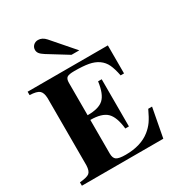

<svg xmlns="http://www.w3.org/2000/svg" viewBox="-209 -1038 1084 1171"><g transform="rotate(-30 333.5 -452.0)"><path d="M22.9 -638.2V-662.1H587.9V-464.8H564Q554.2 -515.1 539.8 -545.7Q525.4 -576.2 498 -595.5Q470.7 -614.7 432.1 -621.8Q393.6 -628.9 332 -628.9Q293.9 -628.9 281 -619.9Q268.1 -610.8 268.1 -583V-355Q346.7 -354.5 381.1 -386.2Q415.5 -418 426.8 -502H452.1V-169.9H426.8Q417.5 -255.4 382.8 -288.6Q348.1 -321.8 268.1 -321.8V-85Q268.1 -52.7 284.9 -41.3Q301.8 -29.8 349.1 -29.8Q457 -29.8 522 -82Q548.3 -103 566.7 -128.9Q585 -154.8 607.9 -204.1H634.8L596.2 0H22.9V-23.9Q75.2 -28.3 91.3 -41.7Q107.4 -55.2 108.9 -94.2V-567.9Q107.4 -606.9 89.8 -621.6Q72.3 -636.2 22.9 -638.2ZM421.9 -723.1H367.2L228 -809.1Q206.5 -822.8 197.8 -834.2Q189 -845.7 189 -859.9Q189 -878.4 202.1 -891.1Q215.3 -903.8 234.9 -903.8Q264.2 -903.8 288.1 -877Z"/></g></svg>

Font: Accordance
Style: Bold
Weight: 700
Version: Version 1.2 (build January 31, 2020) Miklal Software Solutio